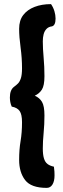

<svg xmlns="http://www.w3.org/2000/svg" viewBox="-20 -764 306 933"><path d="M207 149Q131 149 102 111Q73 73 73 13Q73 -37 80 -78.5Q87 -120 87 -170Q87 -208 75.5 -224.5Q64 -241 37 -246Q32 -257 30 -268.5Q28 -280 28 -290Q28 -327 48 -342Q59 -350 67.5 -358.5Q76 -367 81.5 -384Q87 -401 87 -432Q87 -482 80 -533.5Q73 -585 73 -624Q73 -665 93 -691Q113 -717 148 -730.5Q183 -744 228 -744Q239 -728 244.5 -709.5Q250 -691 250 -674Q250 -641 233 -636Q216 -634 206 -623.5Q196 -613 192 -597.5Q188 -582 188 -563Q188 -528 192 -484Q196 -440 196 -394Q196 -348 183.5 -328.5Q171 -309 149 -299Q172 -289 184 -269Q196 -249 196 -203Q196 -159 192 -118Q188 -77 188 -42Q188 -13 193.5 5.5Q199 24 211 33Q223 42 242 46Q244 59 244.5 69.5Q245 80 245 88Q245 116 235 132.5Q225 149 207 149Z"/></svg>

Font: Yanone Kaffeesatz ExtraLight
Style: Regular
Weight: 200
Designer: Yanone (Cyrillic: Daniel Pouzeot, Huerta Tipografica, and Cyreal)
Foundry: Yanone
Version: Version 2.003